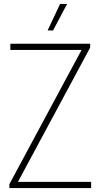

<svg xmlns="http://www.w3.org/2000/svg" viewBox="-20 -964 515 984"><path d="M28 0V-20L405 -721L413 -708H33V-740H442V-720L65 -19L57 -32H447V0ZM224 -808 288 -944H324L252 -808Z"/></svg>

Font: Encode Sans Condensed Thin
Style: Regular
Weight: 100
Width: 3
Designer: Multiple Designers
Foundry: Impallari Type
Version: Version 3.002